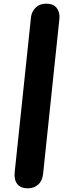

<svg xmlns="http://www.w3.org/2000/svg" viewBox="-20 -1024 354 1044"><path d="M131.5 0Q92.5 0 74 -23.2Q55.5 -46.5 60 -88.5L148.5 -930Q152 -961 173.8 -982.5Q195.5 -1004 230.5 -1004Q271.5 -1004 289 -979.8Q306.5 -955.5 303 -922L214.5 -79.5Q210.5 -40.5 187.5 -20.2Q164.5 0 131.5 0Z"/></svg>

Font: Edu SA Hand
Style: Bold
Weight: 700
Designer: Tina and Corey Anderson, Eben Sorkin, Mirko Velimirovic
Foundry: Google for Education
Version: Version 2.000